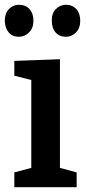

<svg xmlns="http://www.w3.org/2000/svg" viewBox="-28 -784 359 804"><path d="M248 -630Q221 -630 205 -648Q189 -666 189 -697Q188 -728 206 -746Q224 -764 248 -764Q275 -764 291.5 -746Q308 -728 308 -697Q308 -666 290 -648Q272 -630 248 -630ZM51 -630Q24 -630 8.5 -648Q-7 -666 -8 -697Q-8 -728 9.5 -746Q27 -764 51 -764Q79 -764 95.5 -746Q112 -728 112 -697Q112 -666 93.5 -648Q75 -630 51 -630ZM293 -62V0H32V-62L103 -81V-449L32 -467V-529L223 -536V-81Z"/></svg>

Font: Bitter SemiBold
Style: Regular
Weight: 600
Designer: Sol Matas, and Bitter project Authors
Foundry: Sol Matas
Version: Version 2.001